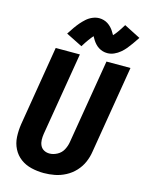

<svg xmlns="http://www.w3.org/2000/svg" viewBox="-142 -1059 873 1151"><g transform="rotate(15 295.0 -483.5)"><path d="M245 8Q279 8 313 1.5Q347 -5 379.5 -22Q412 -39 437 -66Q462 -93 476 -125.5Q490 -158 495 -192L585 -735H436L349 -212Q345 -187 332.5 -163.5Q320 -140 296 -127Q272 -114 248 -114Q229 -114 213.5 -122.5Q198 -131 190.5 -147Q183 -163 182.5 -181.5Q182 -200 185 -219L271 -735H121L39 -239Q33 -199 35 -160Q37 -121 54 -87.5Q71 -54 100.5 -32Q130 -10 168 -1Q206 8 245 8ZM267 -785Q284 -813 298 -832Q312 -851 322 -862Q328 -851 334.5 -840.5Q341 -830 351 -819Q361 -808 373 -800.5Q385 -793 398.5 -789Q412 -785 427 -785Q448 -785 468.5 -794Q489 -803 506 -817.5Q523 -832 535 -846.5Q547 -861 560.5 -880Q574 -899 590 -923L488 -975Q471 -947 457 -927.5Q443 -908 433 -898Q426 -909 420 -919.5Q414 -930 403.5 -941Q393 -952 381.5 -959.5Q370 -967 356 -971Q342 -975 328 -975Q307 -975 286 -966Q265 -957 248.5 -942Q232 -927 220 -913Q208 -899 194 -879.5Q180 -860 165 -836Z"/></g></svg>

Font: Iosevka Sparkle Heavy
Style: Italic
Weight: 900
Italic angle: -9°
Designer: Belleve Invis
Foundry: Belleve Invis
Version: Version 4.5.0; ttfautohint (v1.8.3)